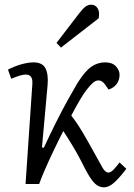

<svg xmlns="http://www.w3.org/2000/svg" viewBox="-20 -785 572 819"><path d="M159 -156 167 -155Q192 -209 218.5 -262Q245 -315 269.5 -359Q294 -403 310 -430Q342 -481 369 -500Q396 -519 429 -519Q459 -519 474.5 -502Q490 -485 490 -466Q490 -443 477.5 -426.5Q465 -410 443 -403L427 -426Q415 -442 400 -442Q388 -442 376 -431.5Q364 -421 348 -400Q325 -370 284 -292Q307 -263 330 -224.5Q353 -186 381 -135Q404 -93 416.5 -71Q429 -49 442 -49Q453 -49 465.5 -62.5Q478 -76 490 -92L519 -65Q490 -27 467.5 -6.5Q445 14 423 14Q407 14 393 4.5Q379 -5 363 -30Q347 -55 324 -102Q307 -135 286.5 -168.5Q266 -202 250 -226Q228 -183 207.5 -140Q187 -97 171 -60Q155 -23 147 0H89L118 -427Q121 -467 90 -467Q78 -467 62.5 -462Q47 -457 28 -449L14 -488Q25 -494 43.5 -501.5Q62 -509 83.5 -514Q105 -519 122 -519Q161 -519 174 -493.5Q187 -468 183 -422ZM320 -731Q334 -749 345 -757Q356 -765 369 -765Q387 -765 396.5 -749.5Q406 -734 401 -707L240 -582L221 -602Z"/></svg>

Font: Literata 12pt Light
Style: Italic
Weight: 300
Italic angle: -2°
Designer: Latin by Veronika Burian and Jose Scaglione. Greek by Irene Vlachou. Cyrillic by Vera Evstafieva
Foundry: TypeTogether
Version: Version 3.002